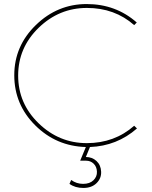

<svg xmlns="http://www.w3.org/2000/svg" viewBox="-20 -719 745 939"><path d="M319.8 180.2 328.1 161.1Q354 180.2 386.5 180.2Q418.9 180.2 437 162.6Q455.1 145 454.1 120.6Q453.1 96.2 438 81.5Q422.9 66.9 400.9 66.9H372.1L399.9 0Q254.9 -3.9 152.3 -106Q49.8 -208 49.8 -351.1Q49.8 -494.1 155.5 -596.7Q261.2 -699.2 403.8 -699.2Q546.4 -699.2 648.9 -608.9L636.2 -596.2Q541 -680.2 405 -680.2Q269 -680.2 168.9 -583Q68.8 -485.8 68.8 -349.4Q68.8 -212.9 168.9 -116Q269 -19 404.5 -19Q540 -19 636.2 -104L649.9 -90.8Q551.8 -4.9 419.9 0L399.9 48.8Q430.7 48.8 451.9 68.4Q473.1 87.9 474.6 120.6Q476.1 153.3 452.1 176.8Q428.2 200.2 387.7 200.2Q347.2 200.2 319.8 180.2Z"/></svg>

Font: Montserrat-Hairline
Style: Regular
Weight: 250
Designer: Julieta Ulanovsky
Foundry: Julieta Ulanovsky
Version: Version 1.000;PS 002.000;hotconv 1.0.70;makeotf.lib2.5.58329